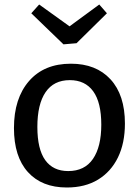

<svg xmlns="http://www.w3.org/2000/svg" viewBox="-20 -823 616 853"><path d="M295 -540Q407 -540 471 -470.5Q535 -401 535 -274Q535 -187 504 -123.5Q473 -60 415.5 -25Q358 10 277 10Q166 10 104 -58.5Q42 -127 42 -254Q42 -386 109 -463Q176 -540 295 -540ZM290 -467Q219 -467 182.5 -413.5Q146 -360 146 -259Q146 -160 181 -111.5Q216 -63 283 -63Q356 -63 393 -117Q430 -171 430 -269Q430 -368 394 -417.5Q358 -467 290 -467ZM421 -803 455 -764 320 -631 262 -626 119 -764 154 -803 289 -706Z"/></svg>

Font: Bitter Medium
Style: Regular
Weight: 500
Designer: Sol Matas, and Bitter project Authors
Foundry: Sol Matas
Version: Version 2.001